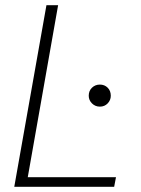

<svg xmlns="http://www.w3.org/2000/svg" viewBox="-20 -720 545 740"><path d="M35 0 159 -700H204L87 -37H427L420 0ZM365 -309Q347 -309 334.5 -321.5Q322 -334 322 -351Q322 -370 334.5 -382Q347 -394 365 -394Q383 -394 395 -382Q407 -370 407 -351Q407 -334 395 -321.5Q383 -309 365 -309Z"/></svg>

Font: DM Sans 9pt ExtraLight
Style: Italic
Weight: 250
Italic angle: -10°
Version: Version 4.004;gftools[0.9.30]